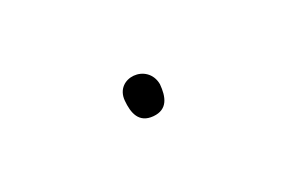

<svg xmlns="http://www.w3.org/2000/svg" viewBox="-26 -97 178 119"><g transform="rotate(20 62.5 -37.5)"><path d="M53 -31C59 -25 66 -21 73 -28C80 -35 76 -42 70 -48C58 -58 42 -42 53 -31Z"/></g></svg>

Font: Electronic
Style: ExLt
Weight: 200
Version: Version 1.011